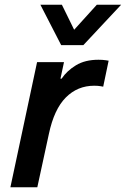

<svg xmlns="http://www.w3.org/2000/svg" viewBox="-20 -793 533 813"><path d="M239 -602 151 -773H242L294 -667L390 -773H493L333 -602ZM24 0 137 -530H251L236 -460H241Q263 -493 301.5 -516.5Q340 -540 397 -540Q415 -540 427.5 -538Q440 -536 440 -536L417 -426Q417 -426 406 -428Q395 -430 379 -430Q308 -430 258.5 -380Q209 -330 187 -226L138 0Z"/></svg>

Font: Be Vietnam Pro Medium
Style: Italic
Weight: 500
Italic angle: -12°
Designer: Lam Bao, Tony Le, Vietanh Nguyen
Foundry: Yellow Type Foundry
Version: Version 1.002; ttfautohint (v1.8.3)